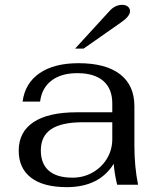

<svg xmlns="http://www.w3.org/2000/svg" viewBox="-20 -760 651 790"><path d="M57 -140Q57 -217 118 -257.5Q179 -298 296 -298H442V-334Q442 -395 405 -427Q368 -459 298 -459Q232 -459 192 -428.5Q152 -398 145 -342H73Q83 -418 143 -459Q203 -500 303 -500Q415 -500 474 -454.5Q533 -409 533 -323V-161Q533 -75 548 0H462Q451 -45 448 -86Q388 10 255 10Q158 10 107.5 -29Q57 -68 57 -140ZM442 -188V-257H321Q233 -257 190.5 -228.5Q148 -200 148 -141Q148 -86 181 -57.5Q214 -29 278 -29Q324 -29 361.5 -50.5Q399 -72 420.5 -108Q442 -144 442 -188ZM430 -714Q453 -740 483 -740Q498 -740 506.5 -732.5Q515 -725 515 -714Q515 -693 477 -667L324 -560H289Z"/></svg>

Font: Fahkwang
Style: Regular
Weight: 400
Version: Version 1.000; ttfautohint (v1.6)